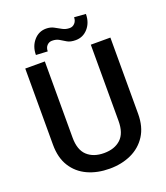

<svg xmlns="http://www.w3.org/2000/svg" viewBox="-161 -1006 975 1125"><g transform="rotate(-20 327.0 -443.5)"><path d="M471.2 -710.9H593.3V-235.8Q593.3 -154.8 558.1 -100.1Q522.9 -45.4 462.9 -17.8Q402.8 9.8 328.1 9.8Q251.5 9.8 191.4 -17.8Q131.3 -45.4 96.9 -100.1Q62.5 -154.8 62.5 -235.8V-710.9H184.6V-235.8Q184.6 -159.2 223.4 -123.3Q262.2 -87.4 328.1 -87.4Q394 -87.4 432.6 -123.3Q471.2 -159.2 471.2 -235.8ZM434.1 -895.5 505.9 -890.1Q505.9 -836.9 475.1 -801.5Q444.3 -766.1 397.9 -766.1Q365.7 -766.1 346.2 -777.3Q326.7 -788.6 309.1 -799.6Q291.5 -810.5 265.1 -810.5Q246.6 -810.5 233.6 -796.9Q220.7 -783.2 220.7 -760.3L148.4 -764.2Q148.4 -816.9 179.2 -853Q210 -889.2 256.3 -889.2Q283.2 -889.2 303.7 -878.2Q324.2 -867.2 344.2 -856Q364.3 -844.7 389.2 -844.7Q407.7 -844.7 420.9 -858.9Q434.1 -873 434.1 -895.5Z"/></g></svg>

Font: Vazirmatn RD UI Medium
Style: Regular
Weight: 500
Designer: Saber Rastikerdar
Foundry: Saber Rastikerdar
Version: Version 33.003